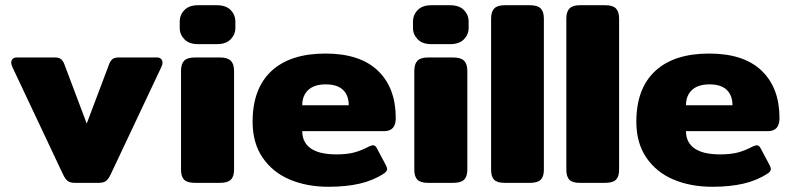

<svg xmlns="http://www.w3.org/2000/svg" viewBox="-20 -700 3027 735"><path d="M221 -33 28 -442Q23 -452 23 -460Q23 -469 28.5 -474.5Q34 -480 44 -480H190Q205 -480 213 -474Q221 -468 226 -455L312 -227L398 -455Q403 -468 411 -474Q419 -480 434 -480H581Q591 -480 596.5 -474.5Q602 -469 602 -460Q602 -452 597 -442L404 -33Q395 -14 385.5 -7Q376 0 357 0H268Q249 0 239.5 -7Q230 -14 221 -33Z M668 -593V-617Q668 -643 686 -661.5Q704 -680 738 -680H810Q845 -680 863 -661.5Q881 -643 881 -617V-593Q881 -568 863 -549.5Q845 -531 810 -531H738Q704 -531 686 -549.5Q668 -568 668 -593ZM673 -50V-429Q673 -455 685 -467.5Q697 -480 726 -480H822Q851 -480 863.5 -467.5Q876 -455 876 -429V-50Q876 -24 863.5 -12Q851 0 822 0H726Q697 0 685 -12Q673 -24 673 -50Z M947 -234Q947 -361 1019 -428Q1091 -495 1226 -495Q1358 -495 1426.5 -429.5Q1495 -364 1495 -248Q1495 -198 1451 -198H1137Q1137 -155 1169.5 -132Q1202 -109 1268 -109Q1309 -109 1336.5 -116.5Q1364 -124 1392 -139Q1404 -144 1408 -144Q1417 -144 1423 -132L1457 -68Q1462 -58 1462 -53Q1462 -44 1450 -36Q1409 -9 1357 3Q1305 15 1238 15Q1154 15 1088.5 -13Q1023 -41 985 -97Q947 -153 947 -234ZM1315 -297Q1315 -335 1293 -356Q1271 -377 1227 -377Q1183 -377 1160 -355.5Q1137 -334 1137 -297Z M1561 -593V-617Q1561 -643 1579 -661.5Q1597 -680 1631 -680H1703Q1738 -680 1756 -661.5Q1774 -643 1774 -617V-593Q1774 -568 1756 -549.5Q1738 -531 1703 -531H1631Q1597 -531 1579 -549.5Q1561 -568 1561 -593ZM1566 -50V-429Q1566 -455 1578 -467.5Q1590 -480 1619 -480H1715Q1744 -480 1756.5 -467.5Q1769 -455 1769 -429V-50Q1769 -24 1756.5 -12Q1744 0 1715 0H1619Q1590 0 1578 -12Q1566 -24 1566 -50Z M1860 -50V-629Q1860 -655 1872 -667.5Q1884 -680 1912 -680H2009Q2038 -680 2050 -667.5Q2062 -655 2062 -629V-50Q2062 -24 2050 -12Q2038 0 2009 0H1912Q1883 0 1871.5 -12Q1860 -24 1860 -50Z M2148 -50V-629Q2148 -655 2160 -667.5Q2172 -680 2200 -680H2297Q2326 -680 2338 -667.5Q2350 -655 2350 -629V-50Q2350 -24 2338 -12Q2326 0 2297 0H2200Q2171 0 2159.5 -12Q2148 -24 2148 -50Z M2416 -234Q2416 -361 2488 -428Q2560 -495 2695 -495Q2827 -495 2895.5 -429.5Q2964 -364 2964 -248Q2964 -198 2920 -198H2606Q2606 -155 2638.5 -132Q2671 -109 2737 -109Q2778 -109 2805.5 -116.5Q2833 -124 2861 -139Q2873 -144 2877 -144Q2886 -144 2892 -132L2926 -68Q2931 -58 2931 -53Q2931 -44 2919 -36Q2878 -9 2826 3Q2774 15 2707 15Q2623 15 2557.5 -13Q2492 -41 2454 -97Q2416 -153 2416 -234ZM2784 -297Q2784 -335 2762 -356Q2740 -377 2696 -377Q2652 -377 2629 -355.5Q2606 -334 2606 -297Z"/></svg>

Font: Mitr SemiBold
Style: Regular
Weight: 600
Designer: Thanarat Vachiruckul
Foundry: Cadson Demak
Version: Version 1.003